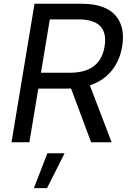

<svg xmlns="http://www.w3.org/2000/svg" viewBox="-20 -747 681 1008"><path d="M40.5 0H134.2L181.1 -282H334.9C340.9 -282 346.9 -282 353 -282.3L458.5 0H566.1L451.7 -299C549.4 -331.3 605.5 -407 621.4 -503.2C643.1 -633.5 580.6 -727.3 410.5 -727.3H161.2ZM158 240.8H226.9L319.2 57.5H228.7ZM195 -365.1 241.5 -645.2H392C507.5 -645.2 543 -589.8 529.1 -503.2C514.9 -417.6 461.3 -365.1 347.3 -365.1Z"/></svg>

Font: Margiela Sans Text
Style: Italic
Weight: 400
Italic angle: -9.39999°
Designer: Stefan Endress, Andreas Faust
Version: Version 1.100;FEAKit 1.0